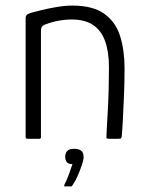

<svg xmlns="http://www.w3.org/2000/svg" viewBox="-20 -498 530 689"><path d="M79 0Q72 0 72 -6Q72 -113 72 -220Q72 -327 72 -434Q72 -440 75.5 -444Q79 -448 91 -452Q105 -456 130 -462Q155 -468 184.5 -473Q214 -478 239 -478Q314 -478 355 -448Q396 -418 411.5 -367Q427 -316 427 -253Q427 -205 425 -157Q423 -109 421 -70Q419 -31 417 -10Q416 -3 414 -1.5Q412 0 405 0H372Q365 0 363 -2Q361 -4 362 -10Q362 -17 363.5 -42.5Q365 -68 367 -104Q369 -140 370 -180Q371 -220 371 -256Q371 -311 357.5 -349.5Q344 -388 314.5 -408Q285 -428 238 -428Q214 -428 189.5 -423.5Q165 -419 145 -411Q139 -410 133 -405Q127 -400 127 -388Q127 -328 127 -264Q127 -200 127 -135.5Q127 -71 127 -6Q127 0 122 0ZM280 65Q280 76 273.5 95Q267 114 258.5 133.5Q250 153 240 167Q238 171 236 171Q232 171 224 171Q216 171 211 171Q210 170 210 169Q210 168 212 163Q219 150 227 128.5Q235 107 240 91Q225 91 219.5 83.5Q214 76 214 65Q214 52 221 44Q228 36 246 36Q262 36 271 42.5Q280 49 280 65Z"/></svg>

Font: Glory Thin Light
Style: Regular
Weight: 300
Version: Version 1.011